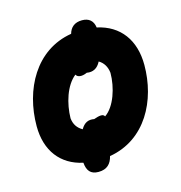

<svg xmlns="http://www.w3.org/2000/svg" viewBox="-100 -690 791 839"><g transform="rotate(-15 296.0 -270.5)"><path d="M34 -204C34 -92 92 -18 190 3C193 39 208 59 244 59C283 59 302 38 310 5C477 -23 558 -181 558 -341C558 -454 501 -531 399 -553C395 -584 376 -600 345 -600C311 -600 292 -583 284 -555C118 -528 34 -369 34 -204ZM186 -199C187 -265 210 -342 256 -378C261 -366 280 -361 306 -373C333 -368 355 -379 369 -407C390 -395 403 -374 406 -346C406 -280 380 -199 334 -168C329 -181 310 -178 285 -169C259 -174 240 -165 225 -139C202 -152 189 -171 186 -199Z"/></g></svg>

Font: Noto Sans SemiCondensed ExtraBold
Style: Italic
Weight: 800
Width: 4
Italic angle: -12°
Designer: Monotype Design Team
Foundry: Monotype Imaging Inc.
Version: Version 2.013